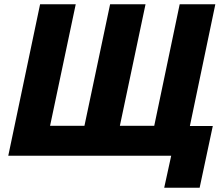

<svg xmlns="http://www.w3.org/2000/svg" viewBox="-20 -734 1054 905"><path d="M754 151 787 0H19L169 -714H337L216 -141H378L499 -714H666L545 -141H707L827 -714H995L875 -140H983L921 151Z"/></svg>

Font: Noto Sans ExtraBold
Style: Italic
Weight: 800
Italic angle: -12°
Designer: Monotype Design Team
Foundry: Monotype Imaging Inc.
Version: Version 2.013; ttfautohint (v1.8.4.7-5d5b)